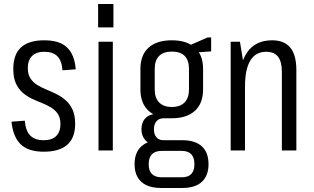

<svg xmlns="http://www.w3.org/2000/svg" viewBox="-20 -747 1558 953"><path d="M197 6Q122 6 83.5 -30Q45 -66 37 -143L103 -148Q107 -98 130 -74.5Q153 -51 197 -51Q238 -51 259 -72Q280 -93 280 -131Q280 -162 267.5 -181Q255 -200 234 -213Q213 -226 187.5 -236Q162 -246 137.5 -257.5Q113 -269 92 -287.5Q71 -306 58.5 -334Q46 -362 46 -405Q46 -477 84.5 -512Q123 -547 200 -547Q250 -547 282.5 -532Q315 -517 333.5 -485Q352 -453 356 -403L290 -398Q287 -445 265 -467.5Q243 -490 200 -490Q160 -490 139 -469Q118 -448 118 -409Q118 -378 131 -358Q144 -338 164.5 -325.5Q185 -313 210.5 -302.5Q236 -292 261 -279.5Q286 -267 306.5 -249Q327 -231 340 -203Q353 -175 353 -132Q353 -63 314 -28.5Q275 6 197 6Z M540 -540V0H469V-540ZM543 -727V-611H467V-727Z M833 -160Q758 -160 717.5 -197Q677 -234 677 -303V-405Q677 -474 717.5 -510.5Q758 -547 833 -547Q907 -547 947.5 -510.5Q988 -474 988 -405V-303Q988 -234 947.5 -197Q907 -160 833 -160ZM780 186Q715 186 681.5 155.5Q648 125 648 68Q648 10 681.5 -20.5Q715 -51 779 -51H885Q949 -51 982 -20.5Q1015 10 1015 68Q1015 125 982 155.5Q949 186 885 186ZM882 133Q945 133 945 68Q945 2 882 2H783Q718 2 718 68Q718 133 783 133ZM763 -28Q723 -28 702.5 -50Q682 -72 682 -105Q682 -140 702.5 -161Q723 -182 764 -182H833V-160H793Q769 -160 756.5 -145Q744 -130 744 -105Q744 -81 756 -66Q768 -51 792 -51H833V-28ZM833 -216Q874 -216 896 -238.5Q918 -261 918 -302V-405Q918 -448 896.5 -469.5Q875 -491 833 -491Q792 -491 770 -469.5Q748 -448 748 -405V-302Q748 -261 770 -238.5Q792 -216 833 -216ZM903 -514 1010 -561H1028V-492L903 -483Z M1379 -391Q1379 -441 1360 -465.5Q1341 -490 1301 -490Q1249 -490 1222.5 -446.5Q1196 -403 1196 -316L1165 -248V-306Q1165 -427 1206.5 -487Q1248 -547 1331 -547Q1391 -547 1421 -510.5Q1451 -474 1451 -399V0H1379ZM1125 -540H1171L1196 -387V0H1125Z"/></svg>

Font: Pathway Extreme Condensed Light
Style: Regular
Weight: 300
Width: 3
Version: Version 1.001;gftools[0.9.26]